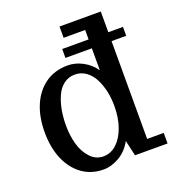

<svg xmlns="http://www.w3.org/2000/svg" viewBox="-135 -841 875 961"><g transform="rotate(-20 302.0 -361.0)"><path d="M253.9 13.2Q189.5 13.2 141.1 -21.2Q92.8 -55.7 65.9 -117.7Q39.1 -179.7 39.1 -262.2Q39.1 -345.2 66.2 -407.2Q93.3 -469.2 143.1 -503.7Q192.9 -538.1 261.2 -538.1Q301.8 -538.1 341.1 -517.1Q380.4 -496.1 404.8 -460V-577.1H264.2V-624.5H404.8V-674.8H290V-734.9H509.8V-624.5H587.9V-577.1H509.8V-56.2H598.1V0H424.8L405.8 -83Q380.9 -36.6 338.6 -11.7Q296.4 13.2 253.9 13.2ZM274.9 -48.8Q314.9 -48.8 345.7 -77.1Q376.5 -105.5 394.3 -155Q412.1 -204.6 412.1 -268.1Q412.1 -349.6 380.9 -412.6Q365.2 -444.3 338.9 -463.6Q312.5 -482.9 278.8 -482.9Q245.6 -482.9 220 -463.6Q194.3 -444.3 179.7 -411.1Q165 -378.4 158 -339.8Q150.9 -301.3 150.9 -259.8Q150.9 -205.1 163.6 -158.7Q176.3 -112.3 205.6 -80.6Q234.4 -48.8 274.9 -48.8Z"/></g></svg>

Font: Trocchi
Style: Regular
Weight: 400
Designer: Vernon Adams
Foundry: Vernon Adams
Version: Version 1.101; ttfautohint (v1.8.4.7-5d5b);gftools[0.9.27]